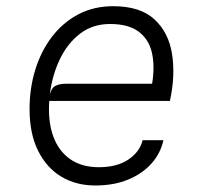

<svg xmlns="http://www.w3.org/2000/svg" viewBox="-20 -576 640 604"><path d="M279.5 7.5Q219.5 7.5 173 -20.2Q126.5 -48 99.8 -101.8Q73 -155.5 73 -233Q73 -298.5 91 -356.8Q109 -415 143.2 -460Q177.5 -505 226.2 -530.8Q275 -556.5 336 -556.5Q421 -556.5 465.8 -515.2Q510.5 -474 521.2 -406.2Q532 -338.5 514.5 -258.5H135Q130.5 -194 147.5 -147.2Q164.5 -100.5 201 -75.2Q237.5 -50 290.5 -50Q349 -50 384.8 -74.8Q420.5 -99.5 428.5 -135H494Q485.5 -94.5 457 -62.2Q428.5 -30 383.5 -11.2Q338.5 7.5 279.5 7.5ZM136.5 -278Q142 -300 155 -306.2Q168 -312.5 185.5 -312.5H458.5Q467.5 -367.5 458 -409.8Q448.5 -452 416.5 -476.2Q384.5 -500.5 326 -500.5Q271.5 -500.5 231.8 -470Q192 -439.5 168 -389Q144 -338.5 136.5 -278Z"/></svg>

Font: Spline Sans Mono Light
Style: Italic
Weight: 300
Italic angle: -4°
Monospace: yes
Version: Version 1.004